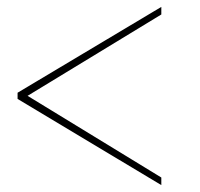

<svg xmlns="http://www.w3.org/2000/svg" viewBox="-20 -537 581 557"><path d="M31 -268 448 -517V-495L60 -259L448 -22V0L31 -250Z"/></svg>

Font: Raleway Thin Thin
Style: Italic
Weight: 250
Italic angle: -12°
Version: Version 4.026